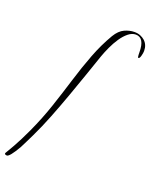

<svg xmlns="http://www.w3.org/2000/svg" viewBox="-281 -616 858 1072"><g transform="rotate(20 148.0 -80.0)"><path d="M-106 366Q-108 366 -113.5 364.5Q-119 363 -119 359Q-119 356 -118 355Q-112 346 -86.5 301Q-61 256 -30 189Q10 102 39 15.5Q68 -71 93.5 -154.5Q119 -238 148.5 -315.5Q178 -393 218 -461Q241 -499 270.5 -512.5Q300 -526 329 -526Q349 -526 364.5 -519.5Q380 -513 390 -504Q415 -482 415 -445Q415 -433 411 -418Q406 -397 398 -397Q393 -397 393 -428Q393 -515 341 -515Q318 -515 296.5 -497.5Q275 -480 256.5 -452.5Q238 -425 223.5 -393.5Q209 -362 199 -334Q181 -281 157.5 -213.5Q134 -146 107.5 -72Q81 2 52.5 74.5Q24 147 -6 209Q-16 229 -28 254Q-40 279 -48 294Q-70 332 -84 349Q-98 366 -106 366Z"/></g></svg>

Font: Corinthia
Style: Regular
Weight: 400
Designer: Robert E. Leuschke
Foundry: Robert E. Leuschke
Version: Version 1.013; ttfautohint (v1.8.3)